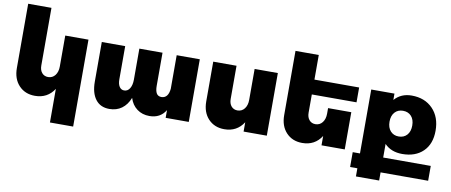

<svg xmlns="http://www.w3.org/2000/svg" viewBox="-79 -1094 3859 1642"><g transform="rotate(10 1850.5 -273.0)"><path d="M410.2 -543.9H611.8V210.9H410.2V-81.1Q352.5 8.8 243.2 8.8Q157.2 8.8 104 -47.9Q50.8 -104.5 50.8 -199.2V-756.8H252.9V-255.9Q252.9 -215.8 273.2 -192.4Q293.5 -168.9 327.1 -168.9Q364.7 -169.4 387.5 -198.7Q410.2 -228 410.2 -274.9Z M1377.9 -543.9H1578.6V0H1377.9V-66.9Q1331.5 8.8 1237.8 8.8Q1175.3 8.8 1129.9 -24.7Q1084.5 -58.1 1065.9 -118.2Q1041.5 -56.2 996.6 -23.7Q951.7 8.8 889.6 8.8Q811 8.8 769.3 -46.6Q727.5 -102.1 727.5 -199.2V-543.9H930.7V-255.9Q930.7 -214.8 945.8 -191.9Q960.9 -168.9 987.8 -168.9Q1018.6 -169.4 1036.1 -198.5Q1053.7 -227.5 1053.7 -274.9V-543.9H1254.9V-255.9Q1254.9 -213.4 1268.1 -191.2Q1281.2 -168.9 1311.5 -168.9Q1369.6 -170.4 1377.9 -252Z M2054.7 -543.9H2256.3V0H2054.7V-81.1Q1997.1 8.8 1887.7 8.8Q1801.8 8.8 1748.5 -47.9Q1695.3 -104.5 1695.3 -199.2V-543.9H1897.5V-255.9Q1897.5 -215.8 1917.7 -192.4Q1938 -168.9 1971.7 -168.9Q2009.3 -169.4 2032 -198.7Q2054.7 -228 2054.7 -274.9Z M2962.4 -414.1H2574.2V-255.9Q2574.2 -215.8 2594.5 -192.4Q2614.7 -168.9 2648.4 -168.9Q2686 -169.4 2708.7 -198.7Q2731.4 -228 2731.4 -274.9V-323.2H2933.1V0H2731.4V-81.1Q2673.8 8.8 2564.5 8.8Q2478.5 8.8 2425.3 -47.9Q2372.1 -104.5 2372.1 -199.2V-756.8H2574.2V-543H2962.4Z M3682.1 11.2V140.1H3269V210.9H3067.4V140.1H3004.4V11.2H3067.4V-543.9H3269V-488.8Q3325.7 -553.2 3418 -553.2Q3532.2 -553.2 3601.3 -481.9Q3670.4 -410.6 3670.4 -292Q3670.4 -176.8 3603.8 -111.8Q3537.1 -46.9 3423.3 -46.9Q3326.2 -46.9 3269 -106.9V11.2ZM3367.2 -412.1Q3322.8 -412.1 3295.9 -382.3Q3269 -352.5 3269 -300.8Q3269 -249 3296.1 -219Q3323.2 -189 3367.2 -189Q3412.6 -189 3439.5 -219Q3466.3 -249 3466.3 -300.8Q3466.3 -352.5 3439.5 -382.3Q3412.6 -412.1 3367.2 -412.1Z"/></g></svg>

Font: Montserrat arm ExtraBold
Style: Regular
Weight: 800
Designer: Julieta Ulanovsky
Foundry: Julieta Ulanovsky
Version: Version 6.000;PS 006.000;hotconv 1.0.88;makeotf.lib2.5.64775